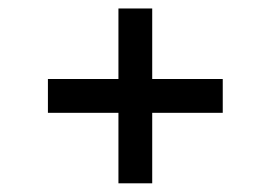

<svg xmlns="http://www.w3.org/2000/svg" viewBox="-20 -588 626 444"><path d="M90.8 -327.1V-405.3H253.9V-568.4H332V-405.3H495.1V-327.1H332V-164.1H253.9V-327.1Z"/></svg>

Font: Consola Mono
Style: Book
Weight: 400
Monospace: yes
Designer: Wojciech Kalinowski "wmk69" (wmk69@o2.pl)
Foundry: Wojciech Kalinowski "wmk69" (wmk69@o2.pl)
Version: Version 2.1.0